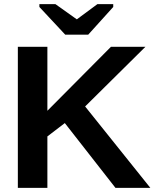

<svg xmlns="http://www.w3.org/2000/svg" viewBox="-20 -916 762 936"><path d="M713 0H543L296 -316L211 -251V0H67V-688H211V-376L521 -688H689L395 -397ZM532 -882 410 -747H298L172 -882V-896H250L354 -822H355L455 -896H532Z"/></svg>

Font: Libra Sans
Style: Bold
Weight: 700
Foundry: Context Ltd
Version: Version 1.000